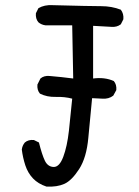

<svg xmlns="http://www.w3.org/2000/svg" viewBox="-20 -729 540 744"><path d="M160.2 -5.9Q127.9 -16.6 107.9 -37.6Q87.9 -58.6 78.1 -88.4Q68.4 -118.2 64.5 -149.4Q66.4 -165 76.2 -176.8Q89.8 -188.5 111.3 -186.5L130.9 -176.8Q142.6 -129.9 153.8 -106.4Q165 -83 187.5 -82Q210 -81.1 225.1 -121.1Q240.2 -161.1 247.1 -222.7Q253.9 -284.2 259.8 -346.7Q230.5 -354.5 196.3 -353.5Q162.1 -352.5 134.8 -366.2Q123 -379.9 125 -401.4L136.7 -424.8Q150.4 -436.5 171.9 -434.6Q218.8 -430.7 263.7 -424.8L259.8 -630.9H156.2Q140.6 -632.8 128.9 -642.6Q117.2 -656.2 119.1 -677.7L128.9 -697.3Q152.3 -710.9 183.6 -709Q331.1 -705.1 372.1 -705.1Q413.1 -705.1 448.2 -691.4Q460 -675.8 458 -654.3L448.2 -634.8Q432.6 -623 411.1 -625L340.8 -628.9V-424.8Q385.7 -430.7 420.9 -415Q432.6 -401.4 430.7 -379.9L418.9 -358.4Q401.4 -344.7 376 -346.7L336.9 -348.6Q329.1 -272.5 322.3 -195.3Q315.4 -118.2 286.6 -73.7Q257.8 -29.3 229.5 -16.6Q201.2 -3.9 160.2 -5.9Z"/></svg>

Font: JasonHandwriting2
Style: Regular
Weight: 400
Version: Version 1.05.10